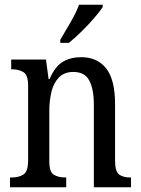

<svg xmlns="http://www.w3.org/2000/svg" viewBox="-20 -786 594 806"><path d="M22 0V-41H30Q59 -41 78.5 -53.5Q98 -66 98 -113V-427Q98 -471 78.5 -483Q59 -495 32 -495H27V-536H173L184 -454H188Q211 -507 243.5 -526.5Q276 -546 321 -546Q388 -546 425.5 -499Q463 -452 463 -349V-113Q463 -66 480 -53.5Q497 -41 526 -41H530V0H374V-346Q374 -411 355 -447.5Q336 -484 288 -484Q250 -484 227.5 -461Q205 -438 196 -400.5Q187 -363 187 -321V-108Q187 -64 206 -52.5Q225 -41 253 -41H258V0ZM233 -619Q254 -654 276.5 -693Q299 -732 312 -766H411V-756Q400 -739 376 -711Q352 -683 323 -654.5Q294 -626 269 -606H233Z"/></svg>

Font: Noto Serif Thai Condensed
Style: Regular
Weight: 400
Width: 3
Designer: Monotype Design Team
Foundry: Monotype Imaging Inc.
Version: Version 2.002; ttfautohint (v1.8.4.7-5d5b)